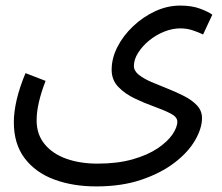

<svg xmlns="http://www.w3.org/2000/svg" viewBox="-20 -439 800 691"><path d="M29.8 1Q29.8 -35.2 39.8 -79.1Q49.8 -123 71.8 -175.8L144 -147.9Q127.9 -106 119.9 -71Q111.8 -36.1 111.8 -5.9Q111.8 44.9 140.9 80.1Q169.9 115.2 219.5 132.6Q269 149.9 331.1 149.9Q402.8 149.9 457 134.5Q511.2 119.1 547.1 95Q583 70.8 600.6 44.9Q618.2 19 618.2 -1Q618.2 -18.1 594 -30.5Q569.8 -43 534.9 -55.4Q500 -67.9 465.1 -84.5Q430.2 -101.1 406 -126Q381.8 -150.9 381.8 -188Q381.8 -229 402.3 -269.5Q422.9 -310.1 458.5 -344Q494.1 -377.9 538.1 -398.4Q582 -418.9 628.9 -418.9Q670.9 -418.9 700.9 -407.5Q731 -396 744.1 -386.2L710.9 -314.9Q693.8 -323.2 672.9 -330.1Q651.9 -336.9 628.9 -336.9Q600.1 -336.9 570.6 -325Q541 -313 516.6 -293Q492.2 -272.9 477.1 -249Q461.9 -225.1 461.9 -201.2Q461.9 -184.1 479.5 -169.9Q497.1 -155.8 525.1 -143.8Q553.2 -131.8 584.7 -119.4Q616.2 -106.9 644 -92.5Q671.9 -78.1 689.5 -59.1Q707 -40 707 -14.2Q707 22.9 682.1 65.9Q657.2 108.9 608.2 146.5Q559.1 184.1 488.5 208Q418 231.9 326.2 231.9Q242.2 231.9 175 207Q107.9 182.1 68.8 130.6Q29.8 79.1 29.8 1Z"/></svg>

Font: Kurinto Seri
Style: Regular
Weight: 400
Designer: Kurinto was developed by Clint Goss from a range of fonts that are compatible with the SIL Open Font License Version 1.1
Foundry: Clinton F. Goss
Version: Version 2.196; July 25, 2020